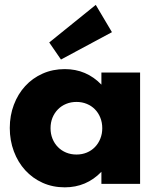

<svg xmlns="http://www.w3.org/2000/svg" viewBox="-20 -769 657 803"><path d="M20.9 -233.6Q20.9 -285.9 38 -330.9Q55 -375.9 85.5 -409.1Q115.9 -442.3 158.2 -461.1Q200.5 -480 250.9 -480Q341.4 -480 404.1 -415V-465.5H565.9V0H404.1V-50.5Q341.4 14.5 250.9 14.5Q200.5 14.5 158.2 -4.5Q115.9 -23.6 85.5 -57Q55 -90.5 38 -135.9Q20.9 -181.4 20.9 -233.6ZM191.4 -232.7Q191.4 -209.1 199.5 -188.9Q207.7 -168.6 222.3 -153.9Q236.8 -139.1 256.6 -130.9Q276.4 -122.7 300 -122.7Q323.2 -122.7 343 -130.9Q362.7 -139.1 377 -153.9Q391.4 -168.6 399.5 -188.9Q407.7 -209.1 407.7 -232.7Q407.7 -256.8 399.5 -277Q391.4 -297.3 377 -311.8Q362.7 -326.4 343 -334.5Q323.2 -342.7 300 -342.7Q276.4 -342.7 256.6 -334.5Q236.8 -326.4 222.3 -311.6Q207.7 -296.8 199.5 -276.8Q191.4 -256.8 191.4 -232.7ZM380.5 -748.6 448.2 -634.5 235 -520 185.9 -591.4Z"/></svg>

Font: Spartan ExtBd
Style: Regular
Weight: 800
Designer: Matt Bailey, Mirko Velimirovic
Foundry: Matt Bailey
Version: Version 1.005